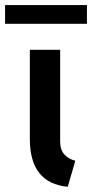

<svg xmlns="http://www.w3.org/2000/svg" viewBox="-46 -714 359 742"><path d="M69.3 -174.8V-521.5H186.5V-167Q186.5 -134.8 202.9 -116.9Q219.2 -99.1 245.1 -92.8L215.8 7.8Q70.3 -5.9 69.3 -174.8ZM-26.4 -694.3H290V-622.1H-26.4Z"/></svg>

Font: Reddit Sans Strawberry SemiBold
Style: Regular
Weight: 600
Designer: Stephen Hutchings
Foundry: Reddit
Version: Version 1.013